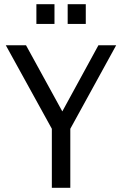

<svg xmlns="http://www.w3.org/2000/svg" viewBox="-20 -897 583 917"><path d="M153.8 -782.8V-877.1H240.2V-782.8ZM303.2 -782.8V-877.1H389.7V-782.8ZM315.8 0H227.6V-281.9L7.8 -680.7H104.3L277.6 -364.9L450 -680.7H534.8L315.8 -281.9Z"/></svg>

Font: Puralecka Narrow
Style: Regular
Weight: 400
Designer: Hector Gatti, Marcela Romero, Pablo Cosgaya and Nicolas Silva
Version: Version 1.004;PS 001.004;hotconv 1.0.70;makeotf.lib2.5.58329